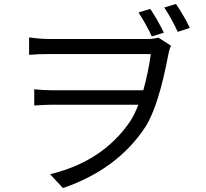

<svg xmlns="http://www.w3.org/2000/svg" viewBox="-20 -879 1040 970"><path d="M747 -695Q722 -750 680 -816L739 -834Q774 -783 808 -714ZM719 -682Q758 -682 780 -689L844 -648Q835 -628 832 -612Q782 -343 714 -237Q573 -23 298 71L233 1Q498 -62 637 -265Q660 -300 679 -350H244Q213 -350 153 -346V-428Q198 -423 242 -423H704Q729 -512 742 -606H230Q173 -606 127 -602V-690Q183 -682 230 -682ZM869 -859Q911 -797 939 -738L878 -718Q848 -783 810 -841Z"/></svg>

Font: Source Han Sans K Regular
Style: Regular
Weight: 400
Designer: Ryoko NISHIZUKA  (kana & ideographs); Paul D. Hunt (Latin, Greek & Cyrillic); Wenlong ZHANG  (bopomofo); Sandoll Communi
Foundry: Adobe Systems Incorporated
Version: Version 1.00 July 18, 2014, initial release